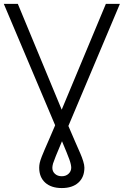

<svg xmlns="http://www.w3.org/2000/svg" viewBox="-20 -747 634 983"><path d="M-0.5 -727.1H71.3L295.9 -185.5L522 -727.1H593.8L330.1 -102.1Q345.2 -65.9 364.3 -22.7Q383.3 20.5 391.6 39.6Q399.9 58.6 406 78.4Q412.1 98.1 412.1 111.3Q412.1 160.2 381.3 188Q350.6 215.8 296.4 215.8Q242.2 215.8 211.4 188Q180.7 160.2 180.7 111.3Q180.7 100.1 183.3 87.4Q186 74.7 193.6 55.2Q201.2 35.6 208.7 18.6Q216.3 1.5 231.7 -34.2Q247.1 -69.8 259.8 -99.6L262.2 -106ZM297.4 -23.9Q256.8 71.8 251.5 90.3Q248 103.5 248 112.3Q248 130.9 261.5 143.1Q274.9 155.3 296.4 155.3Q317.4 155.3 330.8 142.8Q344.2 130.4 344.7 112.3Q344.7 96.2 335.2 69.6Q325.7 43 297.4 -23.9Z"/></svg>

Font: Interop Light
Style: Regular
Weight: 300
Designer: Rasmus Andersson, Google, Jang Haemin
Foundry: jhaemin
Version: Version 1.007